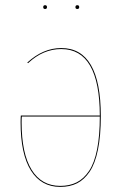

<svg xmlns="http://www.w3.org/2000/svg" viewBox="-20 -713 474 742"><path d="M161.6 -685.5Q161.6 -678.2 154.3 -678.2Q147 -678.2 147 -685.5Q147 -692.9 154.3 -692.9Q161.6 -692.9 161.6 -685.5ZM286.1 -685.5Q286.1 -678.2 278.8 -678.2Q271.5 -678.2 271.5 -685.5Q271.5 -692.9 278.8 -692.9Q286.1 -692.9 286.1 -685.5ZM216.8 -527.3Q369.6 -527.3 369.6 -264.2Q369.6 -188.5 358.6 -134.8Q347.7 -81.1 326.7 -49.8Q305.7 -18.6 277.8 -4.6Q250 9.3 212.9 9.3Q139.2 9.3 99.4 -54.2Q59.6 -117.7 59.6 -240.2Q59.6 -257.8 60.5 -266.6H365.7Q365.2 -523.4 216.8 -523.4Q146.5 -523.4 88.4 -468.8L85.4 -471.2Q146.5 -527.3 216.8 -527.3ZM212.9 5.4Q249 5.4 276.4 -8.3Q303.7 -22 324.2 -52.5Q344.7 -83 355.2 -135.7Q365.7 -188.5 365.7 -262.7H64.5Q63.5 -255.9 63.5 -240.2Q63.5 -119.6 102.1 -57.1Q140.6 5.4 212.9 5.4Z"/></svg>

Font: Fira Sans Compressed Four
Style: Regular
Weight: 100
Width: 1
Designer: Carrois Corporate & Edenspiekermann AG
Foundry: Carrois Corporate GbR & Edenspiekermann AG
Version: Version 4.203;PS 004.203;hotconv 1.0.88;makeotf.lib2.5.64775